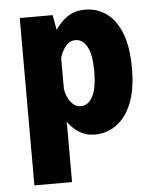

<svg xmlns="http://www.w3.org/2000/svg" viewBox="-52 -555 653 800"><g transform="rotate(-5 275.0 -155.5)"><path d="M59.5 200V-500H197L208.5 -437Q227.5 -468 258.5 -489.5Q289.5 -511 333.5 -511Q382.5 -511 421.8 -483.5Q461 -456 484 -398.5Q507 -341 507 -251Q507 -161 483 -103Q459 -45 418.5 -17Q378 11 329.5 11Q292 11 264 -7Q236 -25 217 -52V200ZM283 -388Q258 -388 241.2 -367.5Q224.5 -347 217 -319V-189.5Q222.5 -156 239.8 -134Q257 -112 281.5 -112Q313 -112 331.2 -147.2Q349.5 -182.5 349.5 -251Q349.5 -319.5 331.5 -353.8Q313.5 -388 283 -388Z"/></g></svg>

Font: Trispace SemiCondensed
Style: Bold
Weight: 700
Width: 4
Designer: Tyler Finck
Foundry: Etcetera Type Company
Version: Version 1.210; ttfautohint (v1.8.3)